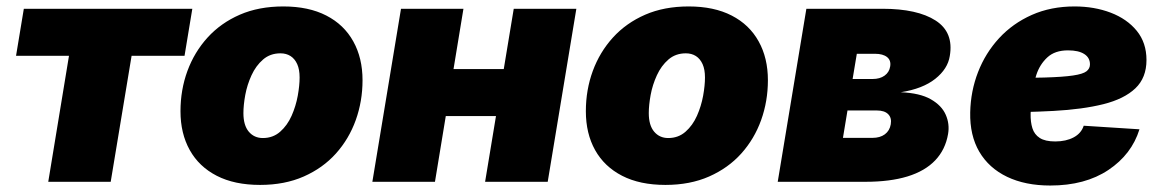

<svg xmlns="http://www.w3.org/2000/svg" viewBox="-20 -570 3637 602"><path d="M131.3 0 196.3 -395H30.3L54.7 -542.5H583L558.6 -395H392.6L327.1 0Z M795.4 9.8Q715.3 9.8 659.7 -18.8Q604 -47.4 575 -99.4Q545.9 -151.4 545.9 -221.2Q545.9 -288.1 567.6 -347.4Q589.4 -406.7 630.9 -452.4Q672.4 -498 731.9 -523.9Q791.5 -549.8 868.2 -549.8Q947.8 -549.8 1003.2 -521.2Q1058.6 -492.7 1087.6 -440.4Q1116.7 -388.2 1116.7 -318.4Q1116.7 -252.9 1095.5 -193.6Q1074.2 -134.3 1033.2 -88.6Q992.2 -43 932.4 -16.6Q872.6 9.8 795.4 9.8ZM804.2 -137.2Q835.9 -137.2 858.4 -157Q880.9 -176.8 894.3 -207Q907.7 -237.3 913.6 -269.8Q919.4 -302.2 919.4 -327.1Q919.4 -352.1 911.9 -368.9Q904.3 -385.7 890.9 -394.3Q877.4 -402.8 859.4 -402.8Q827.1 -402.8 804.7 -383.3Q782.2 -363.8 768.6 -334Q754.9 -304.2 749 -272.2Q743.2 -240.2 743.2 -215.3Q743.2 -177.2 760 -157.2Q776.9 -137.2 804.2 -137.2Z M1617.2 -353.5 1593.3 -206.1H1319.8L1343.8 -353.5ZM1433.1 -542.5 1343.8 0H1147.5L1237.3 -542.5ZM1787.1 -542.5 1697.3 0H1501L1590.8 -542.5Z M2066.4 9.8Q1986.3 9.8 1930.7 -18.8Q1875 -47.4 1845.9 -99.4Q1816.9 -151.4 1816.9 -221.2Q1816.9 -288.1 1838.6 -347.4Q1860.4 -406.7 1901.9 -452.4Q1943.4 -498 2002.9 -523.9Q2062.5 -549.8 2139.2 -549.8Q2218.8 -549.8 2274.2 -521.2Q2329.6 -492.7 2358.6 -440.4Q2387.7 -388.2 2387.7 -318.4Q2387.7 -252.9 2366.5 -193.6Q2345.2 -134.3 2304.2 -88.6Q2263.2 -43 2203.4 -16.6Q2143.6 9.8 2066.4 9.8ZM2075.2 -137.2Q2106.9 -137.2 2129.4 -157Q2151.9 -176.8 2165.3 -207Q2178.7 -237.3 2184.6 -269.8Q2190.4 -302.2 2190.4 -327.1Q2190.4 -352.1 2182.9 -368.9Q2175.3 -385.7 2161.9 -394.3Q2148.4 -402.8 2130.4 -402.8Q2098.1 -402.8 2075.7 -383.3Q2053.2 -363.8 2039.6 -334Q2025.9 -304.2 2020 -272.2Q2014.2 -240.2 2014.2 -215.3Q2014.2 -177.2 2031 -157.2Q2047.9 -137.2 2075.2 -137.2Z M2418.5 0 2508.3 -542.5H2746.6Q2856.4 -542.5 2913.6 -505.6Q2970.7 -468.8 2958 -394.5Q2951.7 -354 2912.4 -322.8Q2873 -291.5 2804.2 -280.8Q2864.3 -278.3 2898.4 -258.8Q2932.6 -239.3 2945.3 -210.2Q2958 -181.2 2952.6 -149.9Q2944.3 -101.1 2912.4 -67.4Q2880.4 -33.7 2825.4 -16.8Q2770.5 0 2693.8 0ZM2623 -137.7H2715.3Q2739.3 -137.7 2754.4 -148.9Q2769.5 -160.2 2772.9 -180.2Q2776.4 -200.2 2764.9 -211.9Q2753.4 -223.6 2729.5 -223.6H2637.2ZM2653.3 -322.3H2715.8Q2738.8 -322.3 2753.4 -332.8Q2768.1 -343.3 2771 -361.3Q2774.4 -380.4 2761.5 -390.9Q2748.5 -401.4 2723.1 -401.4H2666.5Z M3272.9 11.7Q3194.8 11.7 3137.7 -15.6Q3080.6 -43 3050.5 -94.2Q3020.5 -145.5 3022 -217.8Q3023.4 -284.2 3046.6 -344Q3069.8 -403.8 3112.5 -450.2Q3155.3 -496.6 3215.1 -523.2Q3274.9 -549.8 3349.1 -549.8Q3411.1 -549.8 3462.4 -530.3Q3513.7 -510.7 3544.2 -473.4Q3574.7 -436 3574.7 -381.8Q3574.7 -326.2 3539.8 -293Q3504.9 -259.8 3439.7 -243.4Q3374.5 -227.1 3283.4 -222.2Q3192.4 -217.3 3079.6 -217.3L3097.7 -325.2Q3194.8 -325.2 3254.2 -326.9Q3313.5 -328.6 3344.5 -333.3Q3375.5 -337.9 3386.5 -346.4Q3397.5 -355 3397.5 -368.2Q3397.5 -389.2 3379.6 -400.6Q3361.8 -412.1 3328.6 -412.1Q3287.6 -412.1 3263.9 -390.1Q3240.2 -368.2 3229.5 -335.7Q3218.8 -303.2 3215.3 -269.5Q3211.9 -235.8 3211.4 -212.9Q3210.9 -187.5 3217 -168Q3223.1 -148.4 3240 -137.5Q3256.8 -126.5 3288.6 -126.5Q3322.3 -126.5 3346.2 -139.2Q3370.1 -151.9 3377.9 -175.8L3552.7 -164.6Q3528.3 -85.9 3455.3 -37.1Q3382.3 11.7 3272.9 11.7Z"/></svg>

Font: Inter 16pt Black
Style: Italic
Weight: 900
Italic angle: -9.3988°
Version: Version 4.001;git-66647c0bb